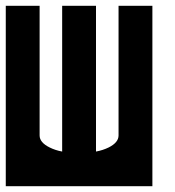

<svg xmlns="http://www.w3.org/2000/svg" viewBox="-20 -645 606 665"><path d="M0 0V-625H117.2V-175.8Q117.2 -151.4 151.9 -134.3Q171.4 -124.5 195.3 -120.1V-625H312.5V-120.1Q336.4 -124.5 356.4 -134.3Q390.6 -151.4 390.6 -175.8V-625H507.8V0Z"/></svg>

Font: Leporid
Style: Regular
Weight: 400
Designer: GGBotNet
Foundry: GGBotNet
Version: 1.00